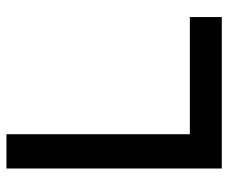

<svg xmlns="http://www.w3.org/2000/svg" viewBox="-75 -615 690 580"><g transform="rotate(-90 270.0 -325.0)"><path d="M508.5 0H51V-650.5H154.5V-96.5H508.5Z"/></g></svg>

Font: Overused Grotesk Medium
Style: Regular
Weight: 525
Version: Version 0.004